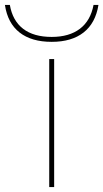

<svg xmlns="http://www.w3.org/2000/svg" viewBox="-91 -760 420 780"><path d="M109 0V-520H129V0ZM119 -590Q37 -590 -11.5 -628Q-60 -666 -71 -740H-51Q-40 -676 3 -643Q46 -610 119 -610Q190 -610 233.5 -643Q277 -676 289 -740H309Q297 -666 248.5 -628Q200 -590 119 -590Z"/></svg>

Font: M PLUS 1 Thin
Style: Regular
Weight: 100
Designer: Coji Morishita
Foundry: UNDERFOREST DESIGN
Version: Version 1.001